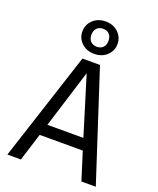

<svg xmlns="http://www.w3.org/2000/svg" viewBox="-172 -1069 960 1170"><g transform="rotate(20 307.5 -483.5)"><path d="M444.6 -180H165.1L108.7 0H21L250.8 -706.2H364.6L594.4 0H501ZM188.2 -253.8H421.5L305.6 -631.3ZM307.7 -967.2Q357.4 -967.2 389.5 -936.7Q421.5 -906.2 421.5 -861.5Q421.5 -817.9 389.5 -787.7Q357.4 -757.4 307.7 -757.4Q257.9 -757.4 225.9 -787.7Q193.8 -817.9 193.8 -861.5Q193.8 -906.2 225.9 -936.7Q257.9 -967.2 307.7 -967.2ZM307.7 -920Q282.6 -920 267.4 -904.4Q252.3 -888.7 252.3 -861.5Q252.3 -834.9 267.4 -819.2Q282.6 -803.6 307.7 -803.6Q333.8 -803.6 348.5 -819.2Q363.1 -834.9 363.1 -861.5Q363.1 -888.7 348.5 -904.4Q333.8 -920 307.7 -920Z"/></g></svg>

Font: FiraCode Nerd Font Mono
Style: Regular
Weight: 400
Monospace: yes
Designer: Carrois Corporate, Edenspiekermann AG, Nikita Prokopov
Foundry: Carrois Corporate, Edenspiekermann AG, Nikita Prokopov
Version: Version 6.002;Nerd Fonts 3.4.0